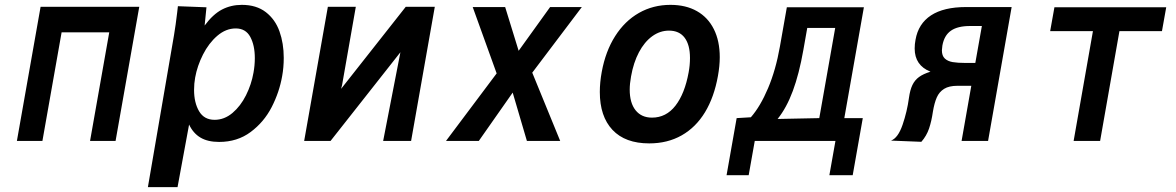

<svg xmlns="http://www.w3.org/2000/svg" viewBox="-20 -580 4840 790"><path d="M147 -552H553L455.5 0H350.5L429.5 -447H233.5L154.5 0H49.5Z M709 -528.5 712 -554.5 829.5 -550 822 -475Q856.5 -521.5 893.5 -540.8Q930.5 -560 975 -560Q1035 -560 1073.8 -530Q1112.5 -500 1130 -450.8Q1147.5 -401.5 1147.5 -342Q1147.5 -302.5 1141 -267Q1129.5 -201 1097.8 -139.2Q1066 -77.5 1011.2 -36.8Q956.5 4 881.5 4Q835 4 805 -13.8Q775 -31.5 758 -67.5L710.5 190H588.5L696 -435.5Q703 -477 709 -528.5ZM1023 -281Q1028.5 -311 1028.5 -341Q1028.5 -393.5 1009.8 -428.2Q991 -463 950 -463Q909.5 -463 874.2 -432.8Q839 -402.5 815.2 -355.5Q791.5 -308.5 783 -261Q778.5 -236.5 778.5 -210Q778.5 -157.5 799.2 -122.2Q820 -87 863 -87Q903 -87 936.5 -115.2Q970 -143.5 992.2 -188Q1014.5 -232.5 1023 -281Z M1329 -552H1444L1387.5 -230L1383.5 -214.5L1649.5 -552H1769L1671.5 0H1556.5L1627.5 -365L1340 0H1231.5Z M2023.5 -278 1925 -551H2058.5L2114 -371L2243.5 -551H2374L2170 -281L2285 0H2148L2089.5 -199L1950 0H1815Z M2448 -201.5Q2448 -241.5 2456 -284.5Q2471.5 -369 2511 -431.2Q2550.5 -493.5 2609 -526.8Q2667.5 -560 2738.5 -560Q2802 -560 2847.5 -534.2Q2893 -508.5 2917.2 -460Q2941.5 -411.5 2941.5 -344.5Q2941.5 -309 2934 -267.5Q2918.5 -180.5 2880.8 -118.2Q2843 -56 2784.8 -23Q2726.5 10 2651.5 10Q2552.5 10 2500.2 -45.5Q2448 -101 2448 -201.5ZM2813.5 -282.5Q2819 -312 2819 -341.5Q2819 -395.5 2797 -424.8Q2775 -454 2732.5 -454Q2695.5 -454 2663.5 -430.8Q2631.5 -407.5 2609 -365Q2586.5 -322.5 2576.5 -265.5Q2571 -235 2571 -211.5Q2571 -156.5 2595.2 -126.2Q2619.5 -96 2662.5 -96Q2721 -96 2759.2 -145.2Q2797.5 -194.5 2813.5 -282.5Z M3011 -94 3069.5 -97.5Q3108.5 -142 3140.2 -217Q3172 -292 3189 -388.5L3217.5 -550H3534.5L3454 -94H3530L3488.5 141H3392.5L3417.5 0H3085.5L3060.5 141H2969.5ZM3351 -94 3416.5 -465H3301.5L3285.5 -374.5Q3268 -275.5 3242.2 -206Q3216.5 -136.5 3179.5 -90.5Z M3720 -177.5Q3724.5 -210 3734.2 -230.2Q3744 -250.5 3761.5 -263.2Q3779 -276 3808.5 -285Q3743.5 -311 3743.5 -380.5Q3743.5 -398.5 3747 -416.5Q3758.5 -482.5 3810.8 -516.8Q3863 -551 3955 -551H4142.5L4045.5 0H3936.5L3976.5 -227H3919.5Q3885 -227 3864.8 -214.5Q3844.5 -202 3834.5 -179.2Q3824.5 -156.5 3818.5 -120.5Q3813 -82 3802.8 -51.5Q3792.5 -21 3771 3.5L3646 -1.5Q3675 -12 3693.8 -66.8Q3712.5 -121.5 3720 -177.5ZM3993 -321 4020 -473H3971.5Q3920.5 -473 3892.8 -453.8Q3865 -434.5 3857.5 -392.5Q3855.5 -378.5 3855.5 -373Q3855.5 -350.5 3867.5 -339.2Q3879.5 -328 3899.8 -324.5Q3920 -321 3952.5 -321Z M4477 -452H4301L4318.5 -550H4778.5L4761 -452H4586L4506.5 0H4397.5Z"/></svg>

Font: JuliaMono BoldItalic
Style: Regular
Weight: 700
Italic angle: -9°
Monospace: yes
Designer: cormullion
Foundry: corm
Version: Version 0.049; ttfautohint (v1.8.4)